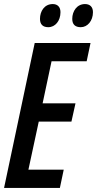

<svg xmlns="http://www.w3.org/2000/svg" viewBox="-21 -926 478 946"><path d="M377 -792C410 -792 437 -823 437 -866C437 -892 422 -906 398 -906C358 -906 335 -871 335 -833C335 -806 349 -792 377 -792ZM217 -792C251 -792 277 -823 277 -866C277 -892 262 -906 239 -906C198 -906 176 -871 176 -833C176 -806 190 -792 217 -792ZM-1 0H274L293 -90H119L170 -327H331L351 -417H189L233 -624H406L425 -714H150Z"/></svg>

Font: Noto Sans UI Condensed Medium
Style: Italic
Weight: 500
Width: 3
Italic angle: -12°
Designer: Monotype Design Team
Foundry: Monotype Imaging Inc.
Version: Version 1.901